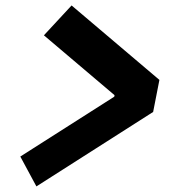

<svg xmlns="http://www.w3.org/2000/svg" viewBox="-20 -688 660 704"><path d="M113.5 -4.5 541.5 -277.5 564.5 -395 242.5 -668 141 -558.5 400 -339 399 -333.5 54.5 -114Z"/></svg>

Font: Monaspace Neon ExtraBold
Style: Italic
Weight: 800
Italic angle: -11°
Designer: Riley Cran & the Lettermatic Team
Foundry: Lettermatic
Version: Version 1.200 (Monaspace Neon)